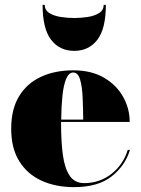

<svg xmlns="http://www.w3.org/2000/svg" viewBox="-20 -759 580 789"><path d="M164 -739Q164 -717 183 -705.2Q202 -693.5 230 -689.2Q258 -685 285 -685Q312 -685 340 -689.2Q368 -693.5 387 -705.2Q406 -717 406 -739H415Q415 -641 380 -595.5Q345 -550 285 -550Q225 -550 190 -595.5Q155 -641 155 -739ZM514 -143Q494.5 -78 438.5 -34Q382.5 10 284 10Q208.5 10 150.2 -16.8Q92 -43.5 59 -96.8Q26 -150 26 -230Q26 -310 58.2 -363.2Q90.5 -416.5 148 -443.2Q205.5 -470 281 -470Q355.5 -470 407.2 -439.8Q459 -409.5 486 -361Q513 -312.5 513 -258H231Q231 -254 231 -250Q231 -178 238.2 -123.2Q245.5 -68.5 266 -37.5Q286.5 -6.5 326 -6.5Q389.5 -6.5 438 -44.5Q486.5 -82.5 505 -143ZM281 -461Q262.5 -461 251.8 -434.8Q241 -408.5 236.5 -364.5Q232 -320.5 231.5 -267.5H322Q321.5 -315.5 319.5 -359.8Q317.5 -404 309 -432.5Q300.5 -461 281 -461Z"/></svg>

Font: Bodoni* 24pt Fatface
Style: Regular
Weight: 900
Version: Version 2.3